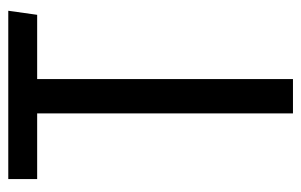

<svg xmlns="http://www.w3.org/2000/svg" viewBox="-152 -576 728 464"><g transform="rotate(-90 212.0 -344.0)"><path d="M418 -688 408.2 -618.2H252.9V0H169.9V-618.2H11.2V-688Z"/></g></svg>

Font: Fira Sans Compressed Book
Style: Regular
Weight: 350
Width: 1
Designer: Carrois Corporate & Edenspiekermann AG
Foundry: Carrois Corporate GbR & Edenspiekermann AG
Version: Version 4.203;PS 004.203;hotconv 1.0.88;makeotf.lib2.5.64775